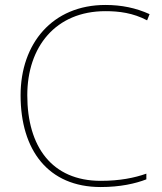

<svg xmlns="http://www.w3.org/2000/svg" viewBox="-20 -744 654 774"><path d="M405 -699C460 -699 516 -692 573 -662L583 -687C528 -712 470 -724 405 -724C191 -724 63 -568 63 -360C63 -139 174 10 386 10C465 10 526 -4 570 -21V-44C522 -27 463 -15 386 -15C189 -15 90 -153 90 -360C90 -555 204 -699 405 -699Z"/></svg>

Font: Noto Sans Thai Looped Thin
Style: Regular
Weight: 100
Designer: Sasikarn Vongin, Ben Mitchell
Foundry: The Fontpad Ltd
Version: Version 1.001